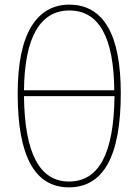

<svg xmlns="http://www.w3.org/2000/svg" viewBox="-20 -795 595 825"><path d="M276 10Q56 10 56 -392Q56 -583 113.5 -679Q171 -775 278 -775Q387 -775 443 -680Q499 -585 499 -394Q499 10 276 10ZM83 -407H471Q468 -750 278 -750Q184 -750 134.5 -664Q85 -578 83 -407ZM472 -382H83Q87 -15 276 -15Q373 -15 421.5 -106Q470 -197 472 -382Z"/></svg>

Font: Noto Sans UI Thin
Style: Regular
Weight: 250
Designer: Monotype Design Team
Foundry: Monotype Imaging Inc.
Version: Version 1.001